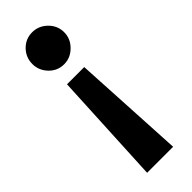

<svg xmlns="http://www.w3.org/2000/svg" viewBox="-219 -468 678 678"><g transform="rotate(-45 120.5 -129.0)"><path d="M77 -231H163L186 190H56ZM120 -448Q152 -448 176 -424.5Q200 -401 200 -368Q200 -336 176 -312Q152 -288 120 -288Q87 -288 64 -312Q41 -336 41 -368Q41 -401 64 -424.5Q87 -448 120 -448Z"/></g></svg>

Font: Podkova
Style: Bold
Weight: 700
Designer: Ilya Yudin
Foundry: Cyreal (www.cyreal.org)
Version: Version 2.102; ttfautohint (v1.8.1.43-b0c9)